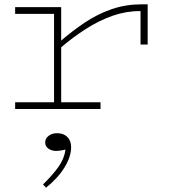

<svg xmlns="http://www.w3.org/2000/svg" viewBox="-20 -504 782 888"><path d="M253 -277V-308Q314 -361 373.5 -400.5Q433 -440 497.5 -462Q562 -484 635 -484H663V-298H630V-453Q564 -453 502 -431.5Q440 -410 378.5 -371Q317 -332 253 -277ZM50 0V-31H445V0ZM230 0V-471H263V0ZM50 -440V-471H263V-440ZM309 177Q309 220 278.5 270Q248 320 193 364L179 349Q222 307 249.5 269Q277 231 283 188Q271 190 261.5 192Q252 194 239 194Q219 194 204 183.5Q189 173 189 155Q189 137 204.5 124.5Q220 112 244 112Q274 112 291.5 129.5Q309 147 309 177Z"/></svg>

Font: BioRhyme SemiExpanded ExtraLight
Style: Regular
Weight: 250
Width: 6
Designer: Aoife Mooney
Foundry: Aoife Mooney Type
Version: Version 1.600;gftools[0.9.33]